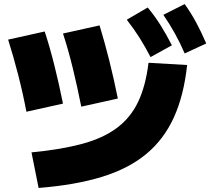

<svg xmlns="http://www.w3.org/2000/svg" viewBox="-20 -875 1040 945"><path d="M135 -125Q281 -139 384.5 -167Q488 -195 555.5 -245.5Q623 -296 660 -374Q697 -452 711 -566L901 -555Q885 -405 835.5 -296.5Q786 -188 698.5 -116Q611 -44 480 -4Q349 36 170 50ZM110 -325Q93 -415 69.5 -506.5Q46 -598 20 -680L200 -720Q225 -644 248 -552Q271 -460 290 -365ZM380 -350Q361 -446 338.5 -538.5Q316 -631 290 -710L470 -750Q494 -672 517.5 -578.5Q541 -485 560 -390ZM721 -594Q694 -646 666.5 -689.5Q639 -733 604 -778L707 -838Q742 -796 770.5 -750.5Q799 -705 826 -652ZM889 -612Q866 -665 841 -710Q816 -755 784 -802L889 -855Q921 -810 946 -763.5Q971 -717 995 -661Z"/></svg>

Font: M PLUS 1 Thin Black
Style: Regular
Weight: 900
Version: Version 1.001